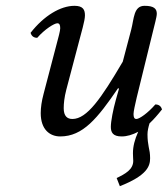

<svg xmlns="http://www.w3.org/2000/svg" viewBox="-20 -459 577 660"><path d="M519 -412C519 -429 509 -439 477 -439C439 -439 441 -395 431 -357L402 -247C328 -121 279 -50 229 -50C211 -50 199 -60 199 -87C199 -103 201 -124 208 -151L251 -314C259 -346 272 -387 272 -406C272 -425 266 -439 236 -439C188 -439 131 -405 85 -346C88 -337 94 -329 108 -329C134 -359 167 -379 177 -379C184 -379 187 -374 187 -362C187 -353 181 -331 174 -305L130 -137C123 -111 120 -89 120 -70C120 -13 152 10 187 10C265 10 315 -52 386 -156L389 -154L378 -115C369 -83 361 -42 361 -23C361 -4 368 10 398 10C417 10 436 4 455 -6C443 21 437 44 437 68C437 80 438 88 438 94C438 124 410 139 381 153L392 181C486 144 496 112 496 85C496 70 494 58 491 45C489 34 487 21 487 3C487 -9 490 -22 494 -35C508 -48 522 -64 537 -83C534 -92 528 -100 514 -100C488 -70 459 -50 449 -50C442 -50 439 -55 439 -67C439 -76 444 -98 450 -124L506 -352C510 -370 519 -400 519 -412Z"/></svg>

Font: Libertinus Serif
Style: Italic
Weight: 400
Italic angle: -12°
Designer: Philipp H. Poll, Khaled Hosny
Foundry: Caleb Maclennan
Version: Version 7.050;RELEASE